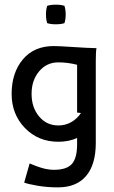

<svg xmlns="http://www.w3.org/2000/svg" viewBox="-20 -602 490 822"><path d="M219.2 -498Q196.8 -498 182.1 -502.9Q176.8 -519 176.8 -540Q176.8 -561 182.1 -577.1Q196.8 -582 219.2 -582Q241.2 -582 255.9 -577.1Q261.2 -561 261.2 -540Q261.2 -519 255.9 -502.9Q241.2 -498 219.2 -498ZM29.8 -200.2Q29.8 -290 77.6 -347.4Q125.5 -404.8 210 -404.8Q232.9 -404.8 294.7 -400.6Q356.4 -396.5 387.2 -396H393.1Q390.1 -381.3 390.1 -341.8V9.8Q390.1 102.5 348.6 151.4Q307.1 200.2 228 200.2Q182.1 200.2 140.6 193.1Q99.1 186 83.5 179.7L106.9 97.7Q108.4 98.1 117.2 101.8Q126 105.5 128.4 106.4Q130.9 107.4 138.9 110.4Q147 113.3 150.6 114.3Q154.3 115.2 161.6 117.7Q168.9 120.1 173.8 120.8Q178.7 121.6 185.3 122.8Q191.9 124 198.2 124.5Q204.6 125 210.9 125Q265.1 125 287.6 100.1Q310.1 75.2 310.1 15.1V-11.2Q274.4 4.9 230 4.9Q143.6 4.9 86.7 -54Q29.8 -112.8 29.8 -200.2ZM115.2 -200.2Q115.2 -141.6 147.5 -103.3Q179.7 -64.9 230 -64.9Q259.8 -64.9 284.9 -79.1Q310.1 -93.3 326.7 -118.2Q324.2 -118.2 318.4 -119.1Q312.5 -120.1 310.1 -120.1V-324.7Q270 -335 230 -335Q179.7 -335 147.5 -296.6Q115.2 -258.3 115.2 -200.2Z"/></svg>

Font: Nikodecs
Style: Medium
Weight: 500
Version: Version 0.29